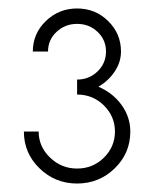

<svg xmlns="http://www.w3.org/2000/svg" viewBox="-20 -851 361 451"><path d="M70.8 -542Q70.8 -506.8 97.4 -481Q124 -455.1 161.1 -455.1Q198.2 -455.1 224.1 -480.7Q250 -506.3 250 -542Q250 -577.6 224.1 -603.3Q198.2 -628.9 161.1 -628.9V-664.1Q189.5 -664.1 209.2 -683.3Q229 -702.6 229 -730Q229 -757.3 209.2 -776.1Q189.5 -794.9 161.1 -794.9Q132.8 -794.9 112.8 -776.1Q92.8 -757.3 92.8 -730H57.1Q57.1 -772 87.6 -801.5Q118.2 -831.1 161.1 -831.1Q204.1 -831.1 234.1 -801.5Q264.2 -772 264.2 -730Q264.2 -705.1 249.5 -683.1Q234.9 -661.1 211.9 -647.9V-647Q245.6 -632.3 265.9 -604Q286.1 -575.7 286.1 -542Q286.1 -491.2 249.5 -455.6Q212.9 -419.9 161.1 -419.9Q109.4 -419.9 72.8 -455.6Q36.1 -491.2 36.1 -542Z"/></svg>

Font: Rawengulk
Style: Regular
Weight: 400
Version: Version 0.92